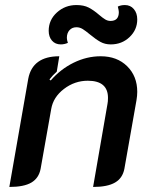

<svg xmlns="http://www.w3.org/2000/svg" viewBox="-20 -732 602 761"><path d="M92 -420Q109 -509 215 -509L205 -448Q189 -434 176 -417L181 -413Q220 -458 272 -483.5Q324 -509 379 -509Q444 -509 484 -469.5Q524 -430 524 -368Q524 -353 521 -335L473 -63Q466 -26 436 -8.5Q406 9 349 9L406 -320Q408 -329 408 -344Q408 -412 328 -412Q276 -412 233.5 -379.5Q191 -347 183 -300L141 -63Q134 -26 104.5 -8.5Q75 9 17 9ZM173 -610Q173 -653 205.5 -682.5Q238 -712 283 -712Q312 -712 331.5 -702Q351 -692 373 -673Q387 -661 397 -655Q407 -649 418 -649Q451 -649 451 -684Q451 -690 447 -706Q459 -712 475 -712Q497 -712 510.5 -696Q524 -680 524 -655Q524 -614 493.5 -585Q463 -556 419 -556Q396 -556 378 -566Q360 -576 337 -595Q319 -610 307.5 -617Q296 -624 283 -624Q266 -624 255.5 -612.5Q245 -601 245 -582Q245 -574 249 -562Q235 -556 221 -556Q199 -556 186 -571Q173 -586 173 -610Z"/></svg>

Font: K2D SemiBold
Style: Italic
Weight: 600
Italic angle: -10°
Designer: Katatrad Aksorn Co.,Ltd.
Foundry: Cadson Demak Co.,Ltd.
Version: Version 1.000; ttfautohint (v1.6)